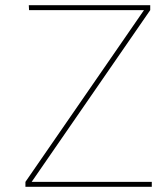

<svg xmlns="http://www.w3.org/2000/svg" viewBox="-20 -720 644 740"><path d="M565 0V-19H102L559 -681V-700H91L92 -681H535L78 -19V0Z"/></svg>

Font: Advent Pro
Style: Thin
Weight: 100
Designer: Andreas Kalpakidis
Foundry: Andreas Kalpakidis
Version: Version 2.002 2007